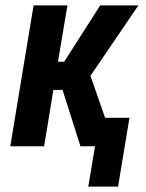

<svg xmlns="http://www.w3.org/2000/svg" viewBox="-20 -540 540 709"><path d="M306 149 331 0H277L211 -208H177L143 0H18L104 -520H229L194 -312H217L350 -520H491L314 -260L368 -105H458L416 149Z"/></svg>

Font: Iosevka Extrabold
Style: Italic
Weight: 800
Italic angle: -9°
Monospace: yes
Designer: Belleve Invis
Foundry: Belleve Invis
Version: Version 32.5.0; ttfautohint (v1.8.4)